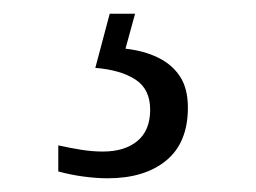

<svg xmlns="http://www.w3.org/2000/svg" viewBox="-20 -29 373 280"><path d="M137 231Q121 231 102 228.5Q83 226 65 221V183Q83 187 99 189.5Q115 192 130 192Q162 192 180.5 176.5Q199 161 199 131Q199 101 177.5 87Q156 73 119 70L140 -9H177L163 42Q190 45 210.5 55Q231 65 242.5 82.5Q254 100 254 128Q254 179 222.5 205Q191 231 137 231Z"/></svg>

Font: Noto Serif Thai Light
Style: Regular
Weight: 300
Version: Version 2.001